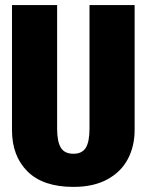

<svg xmlns="http://www.w3.org/2000/svg" viewBox="-20 -715 576 753"><path d="M508 -205Q508 -142 481.5 -91.5Q455 -41 401 -11.5Q347 18 268 18Q149 18 88 -42.5Q27 -103 27 -205V-695H204V-211Q204 -160 218.5 -136Q233 -112 268 -112Q302 -112 316.5 -135.5Q331 -159 331 -211V-695H508Z"/></svg>

Font: Fira Sans Extra Condensed ExtraBold
Style: Regular
Weight: 800
Width: 1
Designer: Carrois Corporate & Edenspiekermann AG
Foundry: Carrois Corporate GbR & Edenspiekermann AG
Version: Version 4.203